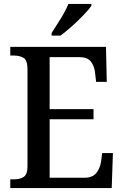

<svg xmlns="http://www.w3.org/2000/svg" viewBox="-20 -951 627 971"><path d="M32 0V-44H52Q81 -44 100 -56.5Q119 -69 119 -108V-601Q119 -646 99.5 -658Q80 -670 51 -670H32V-714H516L520 -537H466L461 -581Q458 -615 440.5 -638.5Q423 -662 382 -662H231V-399H453V-348H231V-52H406Q448 -52 467 -76Q486 -100 491 -133L497 -177H551L545 0ZM241 -784Q262 -816 287 -856.5Q312 -897 326 -931H442V-921Q430 -904 403 -875.5Q376 -847 344 -818.5Q312 -790 286 -771H241Z"/></svg>

Font: Noto Serif Khmer SemiCondensed Medium
Style: Regular
Weight: 500
Width: 4
Designer: Danh Hong and the Monotype Design Team
Foundry: Monotype Imaging Inc.
Version: Version 2.004; ttfautohint (v1.8.4.7-5d5b)